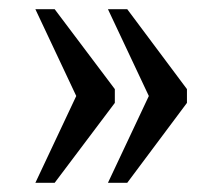

<svg xmlns="http://www.w3.org/2000/svg" viewBox="-20 -479 484 418"><path d="M215 -81H257L387 -255V-285L257 -459H215L304 -270ZM57 -81H99L230 -255V-285L99 -459H57L146 -270Z"/></svg>

Font: Noto Serif Tamil Condensed
Style: Italic
Weight: 400
Width: 3
Italic angle: -12°
Designer: Indian Type Foundry, Tom Grace, and the Monotype Design Team
Foundry: Monotype Imaging Inc.
Version: Version 2.003